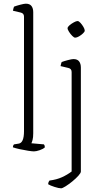

<svg xmlns="http://www.w3.org/2000/svg" viewBox="-20 -820 558 1040"><path d="M164 0Q154 0 132 -3.5Q110 -7 87 -12Q64 -17 50 -22Q50 -32 56 -38L81 -42Q110 -46 110 -109V-730Q110 -748 92 -752L50 -762Q51 -769 53 -775Q55 -781 56 -784Q69 -789 90 -794.5Q111 -800 120 -800Q141 -800 150.5 -787.5Q160 -775 160 -754V-98Q160 -76 156.5 -62.5Q153 -49 150 -44L218 -38Q220 -36 221.5 -31.5Q223 -27 223 -22Q214 -13 195 -6.5Q176 0 164 0ZM311 200Q299 200 275.5 192.5Q252 185 241 178Q241 171 243.5 165.5Q246 160 248 158Q287 153 315.5 140Q344 127 368 109V-430Q368 -448 350 -452L308 -462Q309 -469 311 -475Q313 -481 314 -484Q327 -489 348 -494.5Q369 -500 378 -500Q399 -500 408.5 -487.5Q418 -475 418 -454V109Q418 117 404.5 132Q391 147 372 162.5Q353 178 335.5 189Q318 200 311 200ZM387 -616Q381 -616 371.5 -625.5Q362 -635 354 -647.5Q346 -660 346 -667Q346 -674 356.5 -683Q367 -692 380 -699Q393 -706 400 -706Q407 -706 416 -696Q425 -686 432 -674Q439 -662 439 -654Q439 -648 429.5 -639Q420 -630 408 -623Q396 -616 387 -616Z"/></svg>

Font: Texturina 72pt Thin
Style: Regular
Weight: 100
Designer: Guillermo Torres Carreño
Foundry: Omnibus-Type
Version: Version 1.002; ttfautohint (v1.8.3)